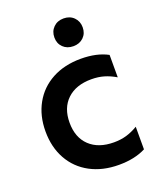

<svg xmlns="http://www.w3.org/2000/svg" viewBox="-147 -878 814 982"><g transform="rotate(-20 260.0 -387.5)"><path d="M34 -276Q34 -361 70.5 -426.5Q107 -492 174 -528Q241 -564 330 -564Q417 -564 476 -532V-410Q444 -429 413 -438Q382 -447 345 -447Q261 -447 213 -401.5Q165 -356 165 -276Q165 -195 213 -149.5Q261 -104 345 -104Q382 -104 413 -113Q444 -122 476 -141V-18Q416 13 330 13Q241 13 174 -23Q107 -59 70.5 -124.5Q34 -190 34 -276ZM241 -712Q241 -745 262.5 -766.5Q284 -788 318 -788Q352 -788 373.5 -766.5Q395 -745 395 -712Q395 -679 373.5 -658Q352 -637 318 -637Q284 -637 262.5 -658Q241 -679 241 -712Z"/></g></svg>

Font: Application Semibold
Style: Regular
Weight: 600
Designer: Wei Huang
Foundry: Wei Huang
Version: Version 0.012